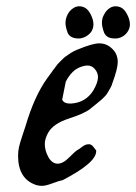

<svg xmlns="http://www.w3.org/2000/svg" viewBox="-20 -610 437 617"><path d="M280.3 -531.2Q280.3 -524.4 277.8 -517.1Q275.4 -509.8 270.5 -504.4Q265.6 -499 259.8 -495.1Q253.9 -491.2 247.1 -488.8Q240.2 -486.3 233.4 -486.3Q205.1 -486.3 197.3 -504.9Q190.4 -524.4 190.4 -536.1Q190.4 -545.9 193.8 -555.7Q197.3 -565.4 203.1 -572.8Q209 -580.1 217.3 -585Q225.6 -589.8 234.4 -589.8Q258.8 -589.8 271.5 -563.5Q280.3 -546.9 280.3 -531.2ZM397.5 -531.2Q397.5 -519.5 390.6 -508.8Q383.8 -498 373 -492.2Q362.3 -486.3 350.6 -486.3Q335.9 -486.3 327.6 -490.7Q319.3 -495.1 314.5 -504.9Q307.6 -524.4 307.6 -536.1Q307.6 -542 308.6 -547.9Q309.6 -553.7 312 -558.6Q314.5 -563.5 317.4 -568.4Q320.3 -573.2 324.2 -577.1Q328.1 -581.1 332.5 -584Q336.9 -586.9 341.8 -588.4Q346.7 -589.8 351.6 -589.8Q360.4 -589.8 367.7 -586.4Q375 -583 379.9 -577.1Q384.8 -571.3 388.7 -563.5Q397.5 -546.9 397.5 -531.2ZM124 -147.5Q124 -126 135.3 -105.5Q146.5 -85 164.1 -84H165Q182.6 -84 202.1 -104Q221.7 -124 230.5 -128.9Q234.4 -130.9 241.2 -136.2Q248 -141.6 253.4 -144Q258.8 -146.5 264.6 -146.5H267.6Q272.5 -145.5 275.9 -142.6Q279.3 -139.6 282.7 -134.8Q286.1 -129.9 289.1 -127V-124Q289.1 -86.9 181.6 -31.2Q170.9 -29.3 148.9 -21Q127 -12.7 114.3 -12.7Q105.5 -12.7 95.7 -15.6Q38.1 -35.2 38.1 -109.4Q38.1 -124 41 -137.2Q43.9 -150.4 51.3 -172.4Q58.6 -194.3 61.5 -203.1Q89.8 -299.8 130.9 -357.4Q132.8 -359.4 140.6 -370.6Q148.4 -381.8 150.4 -384.3Q152.3 -386.7 159.2 -396Q166 -405.3 168.9 -407.7Q171.9 -410.2 178.7 -417.5Q185.5 -424.8 189.9 -427.7Q194.3 -430.7 201.2 -435.5Q208 -440.4 215.3 -444.3Q222.7 -448.2 230.5 -451.2Q277.3 -470.7 298.8 -470.7Q323.2 -470.7 340.8 -453.1Q358.4 -436.5 358.4 -410.2Q358.4 -389.6 340.8 -341.8Q338.9 -335 335.9 -329.6Q333 -324.2 329.6 -318.4Q326.2 -312.5 323.7 -308.6Q321.3 -304.7 315.9 -299.3Q310.5 -293.9 308.1 -291.5Q305.7 -289.1 298.8 -283.7Q292 -278.3 290 -276.4Q288.1 -274.4 279.8 -268.1Q271.5 -261.7 269.5 -259.8Q251 -245.1 201.2 -229Q151.4 -212.9 134.8 -183.6Q124 -164.1 124 -147.5ZM294.9 -362.3Q294.9 -376 285.2 -387.7Q275.4 -399.4 261.7 -399.4Q251 -399.4 238.3 -394.5Q210.9 -384.8 191.4 -347.7Q180.7 -293 179.7 -289.1Q186.5 -277.3 203.1 -277.3H209Q254.9 -280.3 279.3 -318.4Q294.9 -344.7 294.9 -362.3Z"/></svg>

Font: Essays1743
Style: Italic
Weight: 500
Italic angle: -10°
Designer: Based on the typeface in a 1743 English translation of the essays of Montaigne.  PostScript/TrueType font designed by Jo
Version: Version 002.100